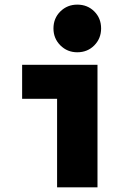

<svg xmlns="http://www.w3.org/2000/svg" viewBox="-20 -806 602 826"><path d="M225.6 0V-527.3H399.4V0ZM75.2 -380.9V-527.3H399.4V-380.9ZM312.5 -581.1Q269.5 -581.1 239.7 -610.8Q210 -640.6 210 -683.6Q210 -727.5 239.7 -756.8Q269.5 -786.1 312.5 -786.1Q356.4 -786.1 385.7 -756.8Q415 -727.5 415 -683.6Q415 -640.6 385.7 -610.8Q356.4 -581.1 312.5 -581.1Z"/></svg>

Font: Reddit Mono Black
Style: Regular
Weight: 900
Monospace: yes
Designer: Stephen Hutchings
Foundry: Reddit
Version: Version 1.014